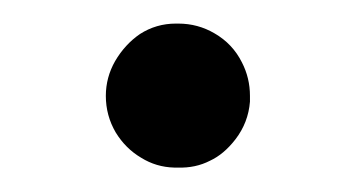

<svg xmlns="http://www.w3.org/2000/svg" viewBox="-20 -431 289 162"><path d="M128.4 -411.1Q129.4 -411.1 130.4 -411.1Q147 -411.1 161.1 -402.8Q176.3 -394 184.1 -378.4Q190.9 -365.2 190.9 -350.1Q190.9 -347.7 190.9 -345.2Q189.5 -327.6 178.7 -313.5Q168.9 -300.8 157.2 -295.4Q145 -289.1 129.9 -289.6Q128.4 -289.6 127 -289.6Q111.8 -290 99.1 -297.9Q85.9 -305.7 77.6 -319.3Q69.3 -333.5 69.3 -350.1Q69.3 -365.7 77.1 -379.4Q85.4 -393.6 98.1 -402.3Q111.8 -411.1 128.4 -411.1Z"/></svg>

Font: Comic Relief
Style: Regular
Weight: 400
Designer: Jeff Davis
Foundry: Loudifier
Version: Version 1.0